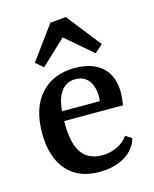

<svg xmlns="http://www.w3.org/2000/svg" viewBox="-101 -708 632 787"><g transform="rotate(-15 215.0 -314.5)"><path d="M37 -204Q37 -311 90 -369.5Q143 -428 235 -428Q310 -428 351 -390Q392 -352 392 -283Q392 -272 390.5 -257Q389 -242 387 -229H105V-270H299Q300 -275 300.5 -279Q301 -283 301 -289Q301 -331 281.5 -357Q262 -383 225 -383Q184 -383 160.5 -346.5Q137 -310 137 -224Q137 -161 150.5 -123.5Q164 -86 190 -69.5Q216 -53 252 -53Q286 -53 315.5 -67Q345 -81 363 -106L389 -89Q376 -43 332 -16.5Q288 10 224 10Q161 10 119.5 -17Q78 -44 57.5 -92Q37 -140 37 -204ZM83 -491 187 -633 254 -639 368 -494 334 -464 220 -562 115 -463Z"/></g></svg>

Font: Rasa Medium
Style: Regular
Weight: 500
Designer: Anna Giedrys (Yrsa+Rasa design), David Brezina (Yrsa art-direction, Rasa art-direction, design)
Foundry: Rosetta Type Foundry
Version: Version 2.004